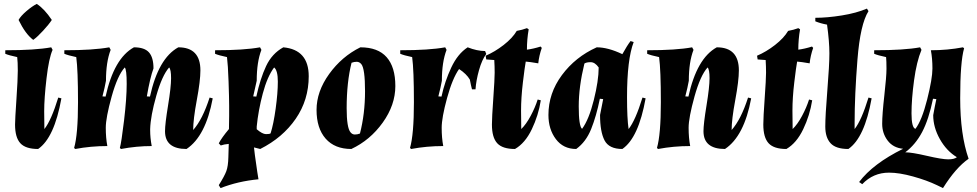

<svg xmlns="http://www.w3.org/2000/svg" viewBox="-20 -747 4995 982"><path d="M7 -490Q161 -490 242 -505L249 -492Q230 -450 218 -347Q206 -244 206 -178Q206 -112 207 -87Q242 -131 278 -248L294 -244Q258 -42 175 15Q111 15 84 -14.5Q57 -44 57 -110Q57 -136 64 -238.5Q71 -341 71 -385.5Q71 -430 68 -455Q25 -464 7 -472ZM245 -645Q230 -622 200.5 -590Q171 -558 150 -543Q110 -573 75 -645Q86 -665 115 -690Q144 -715 168 -727Q207 -702 245 -645Z M1005 -387Q1005 -334 986.5 -235Q968 -136 968 -82Q1016 -136 1052 -248L1068 -244Q1032 -50 934 15Q824 15 824 -76Q824 -113 839.5 -207.5Q855 -302 855 -347Q855 -392 845 -402Q809 -361 779.5 -257.5Q750 -154 748 -87V-81Q748 -42 756 0Q678 0 599 15L593 10Q601 -18 614.5 -131Q628 -244 628 -318Q628 -392 618 -402Q581 -361 551 -253Q521 -145 521 -93.5Q521 -42 529 0Q444 0 365 15L359 10Q379 -59 379 -224Q379 -389 370 -455Q327 -464 309 -472V-490Q458 -490 539 -505L546 -492Q522 -430 522 -334Q516 -300 504 -254L520 -253Q563 -449 665 -505Q719 -505 742 -479Q765 -453 765 -397Q748 -352 731 -254L747 -253Q790 -449 892 -505Q1005 -505 1005 -387Z M1152 -154Q1152 -169 1152 -206.5Q1152 -244 1149 -330Q1146 -416 1141 -455Q1098 -464 1080 -472V-490Q1229 -490 1310 -505L1317 -492Q1293 -430 1293 -334L1275 -254L1291 -253Q1311 -345 1341 -409Q1371 -473 1429 -505Q1559 -493 1559 -357Q1559 -236 1492.5 -139.5Q1426 -43 1311 15L1279 7Q1280 24 1296 133L1302 170Q1197 180 1108 215L1099 200Q1128 154 1137.5 128.5Q1147 103 1148 57L1150 -11Q1126 -9 1109 -3L1099 -14Q1114 -43 1151 -87ZM1293 -86Q1322 -61 1340.5 -61Q1359 -61 1364 -65Q1379 -112 1390 -192Q1401 -272 1401 -329.5Q1401 -387 1382 -402Q1347 -355 1324 -268.5Q1301 -182 1293 -100Z M1828 -419Q1818 -431 1804.5 -431Q1791 -431 1778 -426Q1753 -326 1753 -194Q1753 -93 1773 -70Q1782 -59 1795 -59Q1808 -59 1821 -64Q1847 -165 1847 -280.5Q1847 -396 1828 -419ZM1823 -505Q1913 -505 1957.5 -454.5Q2002 -404 2002 -307Q2002 -210 1937.5 -120Q1873 -30 1777 15Q1692 15 1645.5 -38Q1599 -91 1599 -185Q1599 -279 1663.5 -368.5Q1728 -458 1823 -505Z M2247 0Q2162 0 2083 15L2077 10Q2097 -59 2097 -224Q2097 -389 2088 -455Q2045 -464 2027 -472V-490Q2176 -490 2257 -505L2264 -492Q2240 -430 2240 -334Q2234 -300 2222 -254L2238 -253Q2255 -331 2288 -401.5Q2321 -472 2372 -505Q2420 -486 2461 -486L2467 -471Q2445 -442 2430 -388.5Q2415 -335 2412 -290H2394Q2389 -309 2383 -340Q2366 -369 2328 -394Q2294 -346 2266.5 -245.5Q2239 -145 2239 -93.5Q2239 -42 2247 0Z M2669 -432Q2664 -406 2654.5 -326.5Q2645 -247 2645 -181Q2645 -115 2646 -87Q2671 -111 2694 -154Q2717 -197 2730 -238L2746 -234Q2734 -157 2700 -86Q2666 -15 2614 15Q2550 15 2523 -14.5Q2496 -44 2496 -110Q2496 -146 2503 -244Q2510 -342 2510 -375Q2510 -408 2508 -440L2467 -443L2464 -462Q2511 -482 2556 -517Q2601 -552 2623 -589Q2651 -594 2675 -603L2684 -597Q2675 -546 2675 -493Q2707 -497 2745 -509L2751 -502Q2737 -462 2733 -423Q2687 -431 2669 -432Z M2785 -159Q2785 -270 2854 -363Q2923 -456 3032 -505Q3090 -505 3163 -470Q3188 -515 3205 -537L3221 -532Q3187 -443 3187 -250Q3187 -141 3195 -87Q3230 -131 3266 -248L3282 -244Q3246 -42 3163 15Q3095 15 3072 -29Q3049 -73 3049 -159L3065 -240L3048 -242Q3030 -153 3003.5 -87Q2977 -21 2927 15Q2861 15 2823 -35.5Q2785 -86 2785 -159ZM2969 -422Q2940 -304 2940 -203Q2940 -102 2957 -88Q2992 -135 3017 -235Q3042 -335 3042 -402Q3023 -429 3001 -429Q2979 -429 2969 -422Z M3759 -387Q3759 -334 3740.5 -235Q3722 -136 3722 -82Q3770 -136 3806 -248L3822 -244Q3786 -50 3688 15Q3578 15 3578 -76Q3578 -113 3593.5 -207.5Q3609 -302 3609 -347Q3609 -392 3599 -402Q3562 -361 3532 -253Q3502 -145 3502 -93.5Q3502 -42 3510 0Q3425 0 3346 15L3340 10Q3360 -59 3360 -224Q3360 -389 3351 -455Q3308 -464 3290 -472V-490Q3439 -490 3520 -505L3527 -492Q3503 -430 3503 -334Q3497 -300 3485 -254L3501 -253Q3544 -449 3646 -505Q3759 -505 3759 -387Z M4057 -432Q4052 -406 4042.5 -326.5Q4033 -247 4033 -181Q4033 -115 4034 -87Q4059 -111 4082 -154Q4105 -197 4118 -238L4134 -234Q4122 -157 4088 -86Q4054 -15 4002 15Q3938 15 3911 -14.5Q3884 -44 3884 -110Q3884 -146 3891 -244Q3898 -342 3898 -375Q3898 -408 3896 -440L3855 -443L3852 -462Q3899 -482 3944 -517Q3989 -552 4011 -589Q4039 -594 4063 -603L4072 -597Q4063 -546 4063 -493Q4095 -497 4133 -509L4139 -502Q4125 -462 4121 -423Q4075 -431 4057 -432Z M4351 -118Q4351 -102 4351 -87Q4386 -131 4422 -248L4438 -244Q4402 -42 4319 15Q4255 15 4228 -14.5Q4201 -44 4201 -99.5Q4201 -155 4211.5 -285Q4222 -415 4222 -474.5Q4222 -534 4210 -621Q4177 -627 4150 -638V-656Q4211 -656 4285.5 -668Q4360 -680 4414 -703L4422 -690Q4380 -624 4365.5 -442Q4351 -260 4351 -118Z M4911 -500Q4891 -431 4891 -244.5Q4891 -58 4934 65Q4868 111 4803 215L4772 200Q4720 175 4649.5 155.5Q4579 136 4527 136Q4446 136 4390 195L4374 184Q4445 90 4599 14Q4548 9 4520 -28Q4492 -65 4492 -113.5Q4492 -162 4503 -259Q4514 -356 4514 -395.5Q4514 -435 4512 -455Q4469 -464 4451 -472V-490Q4605 -490 4686 -505L4693 -492Q4668 -432 4655 -336Q4642 -240 4642 -167Q4642 -94 4662 -88Q4695 -131 4722 -238Q4749 -345 4749 -396.5Q4749 -448 4741 -490Q4826 -490 4905 -505ZM4753 -158Q4760 -198 4769 -240L4752 -242Q4730 -135 4696 -71Q4662 -7 4610 32Q4643 32 4720.5 50Q4798 68 4829.5 68Q4861 68 4874 57Q4821 25 4787 -35.5Q4753 -96 4753 -158Z"/></svg>

Font: Almendra
Style: Bold Italic
Weight: 700
Italic angle: -12°
Designer: Ana Sanfelippo
Foundry: Ana Sanfelippo
Version: Version 1.004